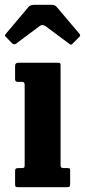

<svg xmlns="http://www.w3.org/2000/svg" viewBox="-48 -782 354 802"><path d="M44.5 -440H27Q15 -440 15 -451V-506.5Q15 -520 28.5 -520H194Q200.5 -520 202.8 -518.2Q205 -516.5 205 -510V-92.5Q205 -80 215.5 -80H232Q240 -80 242.5 -78.5Q245 -77 245 -69V-14Q245 -5 242.5 -2.5Q240 0 231 0H29Q20.5 0 17.8 -2Q15 -4 15 -12.5V-65.5Q15 -75 18 -77.5Q21 -80 30 -80H43Q51 -80 53 -82.2Q55 -84.5 55 -92.5V-427.5Q55 -440 44.5 -440ZM1 -602.5 -21.5 -626Q-27.5 -631.5 -27.5 -633.8Q-27.5 -636 -22.5 -642L71.5 -753.5Q78.5 -762 98 -762H165.5Q181.5 -762 188.5 -753.5L284.5 -640Q290 -634.5 283 -627.5L256 -600.5Q250.5 -595 248.5 -595.2Q246.5 -595.5 240 -600L142.5 -672.5Q129.5 -682 117.5 -673L19 -599.5Q10.5 -593 1 -602.5Z"/></svg>

Font: Besley* Condensed
Style: Bold
Weight: 700
Width: 3
Designer: Owen Earl
Foundry: indestructible type*
Version: Version 3.000; ttfautohint (v1.8.3)